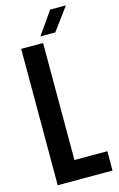

<svg xmlns="http://www.w3.org/2000/svg" viewBox="-144 -1030 672 1088"><g transform="rotate(-15 192.5 -486.0)"><path d="M52.5 0V-800H181V-113.5H374V0ZM176 -840 268.5 -972.5H361L263.5 -840Z"/></g></svg>

Font: Big Shoulders
Style: Bold
Weight: 700
Designer: Patric King
Foundry: XO Type Co
Version: Version 2.002